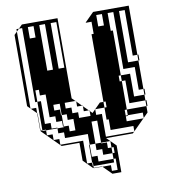

<svg xmlns="http://www.w3.org/2000/svg" viewBox="-96 -781 937 1062"><g transform="rotate(-10 373.0 -250.0)"><path d="M545 -616V-680H513V-616ZM161 -616V-680H129V-616ZM609 -520V-552H589V-520ZM257 -424H289V-680H257ZM321 -168V-136H385V-164L381 -168H353V-196L349 -200H321V-228L317 -232H257V-200H289V-168ZM289 -136H229V-104H257V-72H289ZM481 88V56H469V20H417V-104H385V20H417V24H449V56H469V88ZM353 24H349V20H353ZM469 140H353V120H349V88H385V120H469ZM609 -552V-680H577V-580H589V-552ZM609 -456V-520H589V-456ZM609 -424V-456H589V-424ZM225 -424V-680H193V-424ZM609 -424H589V-360H609ZM609 -232V-296H589V-328H577V-296H589V-232ZM609 -232H589V-168H609ZM129 -168V-136H109V-168H99V-136H161V-104H193V-100H229V-104H225V-136H193V-168H161V-220H129V-200H109V-232H129V-220H193V-200H225V-168H229V-136H257V-168H229V-220H161V-296H129V-328H109V-264H129V-232H109V-264H97V-680H79L99 -700H299V-250L317 -232H321V-228L349 -200H353V-196L381 -168H385V-164L399 -150L449 -200H469V-168H481V-200H469V-580H481V-648H449V-650L499 -700H699V-424H705V-392H699V-424H673V-680H641V-392H699V-232H705V-200H699V-232H673V-360H589V-328H641V-200H699V-168H705V-136H699V-168H589V-136H699V-100L673 -74V-72H671L673 -74V-104H589V-136H577V-104H589V-100H577V-72H671L609 -10V-8H607L609 -10V-40H481V-100H469V-168H417V-136H449V-8H607L599 0H449L499 50V200H449L401 152H353V150H349L299 100V0H199L99 -100V-104H97V-202L67 -232H65V-234L49 -250V-650L65 -666V-680H79L65 -666V-234L67 -232H97V-202L99 -200H129V-168H109V-200H99V-168ZM229 -220V-232H193V-220ZM353 24V56H349V24ZM353 56V88H349V56ZM481 184V120H469V88H417V56H385V20H353V-40H225V-72H193V-100H129V-104H109V-136H99V-104H109V-100H129V-72H161V-40H193V-8H321V120H349V140H353V150H399L401 152H449V184Z"/></g></svg>

Font: Rubik Broken Fax
Style: Regular
Weight: 400
Designer: Hubert and Fischer, NaN
Foundry: Hubert and Fischer, NaN
Version: Version 2.201